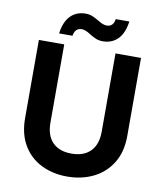

<svg xmlns="http://www.w3.org/2000/svg" viewBox="-95 -960 887 1044"><g transform="rotate(10 348.5 -438.0)"><path d="M207 -698V-266Q207 -195 244 -157.5Q281 -120 348 -120Q416 -120 453 -157.5Q490 -195 490 -266V-698H631V-267Q631 -178 592.5 -116.5Q554 -55 489.5 -24Q425 7 346 7Q268 7 204.5 -24Q141 -55 104 -116.5Q67 -178 67 -267V-698ZM169 -752Q178 -818 210.5 -850.5Q243 -883 293 -883Q314 -883 330 -876.5Q346 -870 366 -858Q396 -839 416 -839Q453 -839 459 -882H534Q525 -816 492.5 -783.5Q460 -751 410 -751Q389 -751 373 -757.5Q357 -764 337 -776Q308 -796 287 -796Q250 -796 243 -752Z"/></g></svg>

Font: MSTAGE SemiBold
Style: Regular
Weight: 600
Designer: Ninad Kale (Devanagari), Jonny Pinhorn (Latin)
Foundry: Indian Type Foundry
Version: 4.004